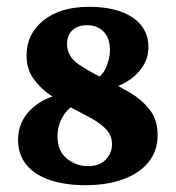

<svg xmlns="http://www.w3.org/2000/svg" viewBox="-20 -534 516 564"><path d="M33 -123Q33 -178 74.5 -216Q116 -254 181 -260L221 -238Q187 -225 168 -197Q149 -169 149 -134Q149 -90 176.5 -68Q204 -46 238 -46Q273 -46 291 -65.5Q309 -85 309 -110Q309 -136 292.5 -153.5Q276 -171 249 -186Q222 -201 189 -218Q160 -233 129.5 -253.5Q99 -274 78.5 -302.5Q58 -331 58 -371Q58 -434 107.5 -474Q157 -514 242 -514Q322 -514 369 -483Q416 -452 416 -395Q416 -363 397.5 -336Q379 -309 348 -291.5Q317 -274 279 -269L241 -289Q279 -306 291 -334.5Q303 -363 303 -385Q303 -423 284 -441.5Q265 -460 236 -460Q209 -460 193 -445.5Q177 -431 177 -405Q177 -368 211 -345Q245 -322 293 -299Q328 -282 362.5 -261.5Q397 -241 420 -211.5Q443 -182 443 -137Q443 -91 416.5 -58Q390 -25 342 -7.5Q294 10 231 10Q172 10 127 -5Q82 -20 57.5 -50Q33 -80 33 -123Z"/></svg>

Font: Rasa
Style: Bold
Weight: 700
Designer: Anna Giedrys (Yrsa+Rasa design), David Brezina (Yrsa art-direction, Rasa art-direction, design)
Foundry: Rosetta Type Foundry
Version: Version 2.004